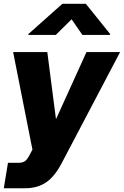

<svg xmlns="http://www.w3.org/2000/svg" viewBox="-25 -791 655 1015"><path d="M108.4 204.1H-4.9L17.1 69.8H71.3Q98.6 69.8 111.1 57.6Q123.5 45.4 136.2 19L146.5 0L44.4 -515.6H225.1L270.5 -164.1H272.5L432.1 -515.6H609.9L301.3 71.3Q264.2 142.1 218.8 173.1Q173.3 204.1 108.4 204.1ZM410.6 -606.4 353.5 -689 270 -606.4H124.5L125.5 -611.3L304.7 -771H428.7L557.1 -611.3L556.2 -606.4Z"/></svg>

Font: Inter Display Extra Bold
Style: Italic
Weight: 800
Italic angle: -9.39999°
Designer: Rasmus Andersson
Foundry: rsms
Version: Version 4.000;git-4fc901f